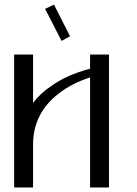

<svg xmlns="http://www.w3.org/2000/svg" viewBox="-20 -822 602 842"><path d="M216.8 -801.8 287.1 -663.1 250 -642.6 177.7 -783.2ZM375 -583H458V0H375V-482.4Q293 -456.1 235.4 -410.2Q125 -324.2 125 -187.5V0H42V-583H125V-371.1Q158.2 -414.1 204.1 -444.3Q272.5 -494.1 375 -520.5Z"/></svg>

Font: wanta
Style: Medium
Weight: 500
Version: Version 0.91